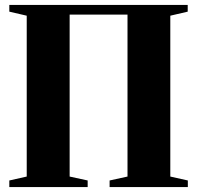

<svg xmlns="http://www.w3.org/2000/svg" viewBox="-20 -763 804 783"><path d="M18 -743H745.5V-715.5L674.5 -699V-43L746 -27V0H427V-27L500 -43V-703.5H264V-43L337.5 -27V0H18V-27L89 -43V-699L18 -715.5Z"/></svg>

Font: Merriweather 120pt ExtraBold
Style: Regular
Weight: 800
Version: Version 2.100